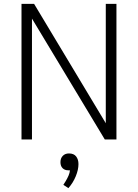

<svg xmlns="http://www.w3.org/2000/svg" viewBox="-20 -720 711 991"><path d="M581 -700V0H521L145 -624V0H91V-700H156L526 -84V-700ZM385 127Q385 156 371 190Q357 224 333 251L307 234Q310 230 319 215Q328 200 334 186Q340 172 341 159H332Q314 159 303 148Q292 137 292 117Q292 97 304 84.5Q316 72 336 72Q361 72 373 87.5Q385 103 385 127Z"/></svg>

Font: Sarabun ExtraLight
Style: Regular
Weight: 275
Designer: Suppakit Chalermlarp | Katatrad Co.,Ltd.
Foundry: Cadson Demak Co.,Ltd.
Version: Version 1.000; ttfautohint (v1.6)